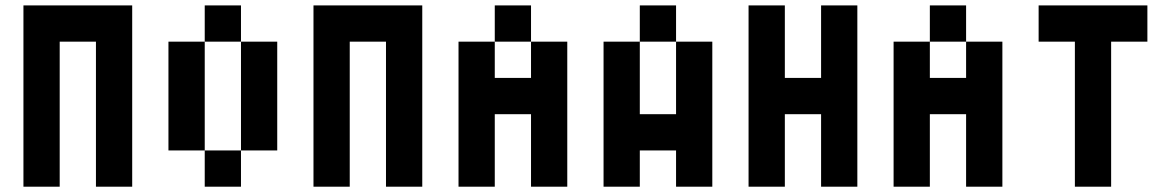

<svg xmlns="http://www.w3.org/2000/svg" viewBox="-20 -704 4415 724"><path d="M205.1 0H68.4V-683.6H478.5V0H341.8V-546.9H205.1Z M888.7 -546.9H752V-683.6H888.7ZM888.7 0H752V-136.7H888.7ZM888.7 -546.9H1025.4V-136.7H888.7ZM615.2 -546.9H752V-136.7H615.2Z M1298.8 0H1162.1V-683.6H1572.3V0H1435.5V-546.9H1298.8Z M1982.4 -546.9H1845.7V-683.6H1982.4ZM1709 -546.9H1845.7V-410.2H1982.4V-546.9H2119.1V0H1982.4V-273.4H1845.7V0H1709Z M2529.3 -546.9H2392.6V-683.6H2529.3ZM2255.9 -546.9H2392.6V-273.4H2529.3V-546.9H2666V0H2529.3V-136.7H2392.6V0H2255.9Z M2802.7 -683.6H2939.5V-410.2H3076.2V-683.6H3212.9V0H3076.2V-273.4H2939.5V0H2802.7Z M3623 -546.9H3486.3V-683.6H3623ZM3349.6 -546.9H3486.3V-410.2H3623V-546.9H3759.8V0H3623V-273.4H3486.3V0H3349.6Z M4033.2 -546.9H3896.5V-683.6H4306.6V-546.9H4169.9V0H4033.2Z"/></svg>

Font: DatCub
Style: Bold
Weight: 700
Designer: GGBot
Version: 1.00